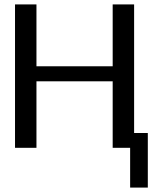

<svg xmlns="http://www.w3.org/2000/svg" viewBox="-20 -669 689 869"><path d="M649 180H569V0H490V-301H145V0H48V-649H145V-369H490V-649H587V-67H649Z"/></svg>

Font: Gamestation Display
Style: Regular
Weight: 400
Designer: Jonas Hecksher
Foundry: Jonas Hecksher, Playtypeª, e-types AS
Version: Version 1.003